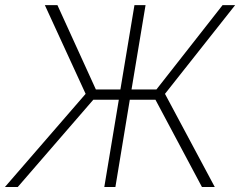

<svg xmlns="http://www.w3.org/2000/svg" viewBox="-50 -748 961 768"><path d="M532.2 -727.5 476.1 -390.1H575.7L840.3 -727.5H890.6L609.9 -372.6L809.1 0H757.8L571.8 -349.1H469.2L411.6 0H367.2L425.3 -349.1H323.2L21 0H-30.3L292.5 -372.6L129.4 -727.5H179.7L333.5 -390.1H431.6L487.8 -727.5Z"/></svg>

Font: Inter Display ExtraLight
Style: Italic
Weight: 200
Italic angle: -9.39999°
Designer: Rasmus Andersson
Foundry: rsms
Version: Version 4.000;git-a52131595